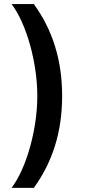

<svg xmlns="http://www.w3.org/2000/svg" viewBox="-20 -771 426 944"><path d="M285.5 -299C285.5 -476.9 237.9 -624.6 146.3 -751.1H36.9C108.3 -657.3 163.4 -467.7 163.4 -299C163.4 -130.7 108.3 58.9 36.9 152.7H146.3C237.9 26.3 285.5 -121.4 285.5 -299Z"/></svg>

Font: Magic Ui Pro Semi Bold
Style: Regular
Weight: 600
Designer: Stefan Endress, Andreas Faust
Version: Version 1.000;FEAKit 1.0